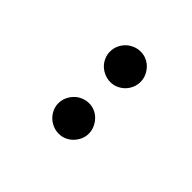

<svg xmlns="http://www.w3.org/2000/svg" viewBox="8 -896 501 501"><g transform="rotate(-45 258.0 -646.0)"><path d="M232 -644.5Q232 -633 227.5 -623Q223 -613 215 -605.5Q207 -598 196.8 -593.5Q186.5 -589 175 -589Q164 -589 154 -593.5Q144 -598 136.2 -605.5Q128.5 -613 124 -623Q119.5 -633 119.5 -644.5Q119.5 -656 124 -666.5Q128.5 -677 136.2 -684.8Q144 -692.5 154 -697Q164 -701.5 175 -701.5Q186.5 -701.5 196.8 -697Q207 -692.5 215 -684.8Q223 -677 227.5 -666.5Q232 -656 232 -644.5ZM422.5 -644.5Q422.5 -633 418 -623Q413.5 -613 405.8 -605.5Q398 -598 387.8 -593.5Q377.5 -589 366 -589Q354.5 -589 344.2 -593.5Q334 -598 326.5 -605.5Q319 -613 314.5 -623Q310 -633 310 -644.5Q310 -656 314.5 -666.5Q319 -677 326.5 -684.8Q334 -692.5 344.2 -697Q354.5 -701.5 366 -701.5Q377.5 -701.5 387.8 -697Q398 -692.5 405.8 -684.8Q413.5 -677 418 -666.5Q422.5 -656 422.5 -644.5Z"/></g></svg>

Font: Lato
Style: Regular
Weight: 400
Designer: Lukasz Dziedzic with Adam Twardoch and Botio Nikoltchev
Foundry: tyPoland Lukasz Dziedzic
Version: Version 2.015; 2015-08-06; http://www.latofonts.com/